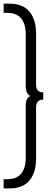

<svg xmlns="http://www.w3.org/2000/svg" viewBox="-24 -802 307 1058"><path d="M-3.9 185.5H16.6Q66.9 185.5 92.3 155Q117.7 124.5 117.7 68.4V-220.2Q117.7 -259.8 142.6 -272.9Q117.7 -287.1 117.7 -325.7V-613.3Q117.7 -670.4 92.3 -700.7Q66.9 -731 16.6 -731H-3.9V-781.7H30.3Q64 -781.7 89.8 -771.7Q115.7 -761.7 131.3 -745.8Q147 -730 157.2 -707.8Q167.5 -685.5 171.1 -663.6Q174.8 -641.6 174.8 -617.2V-337.4Q174.8 -314 184.6 -303.5Q194.3 -293 214.4 -293V-253.4Q174.8 -253.4 174.8 -208.5V71.8Q174.8 96.2 171.1 118.2Q167.5 140.1 157.2 162.4Q147 184.6 131.3 200.4Q115.7 216.3 89.8 226.3Q64 236.3 30.3 236.3H-3.9Z"/></svg>

Font: Spartan MB
Style: Regular
Weight: 400
Designer: Matt Bailey, Mirko Velimirovic
Foundry: Matt Bailey
Version: Version 1.005